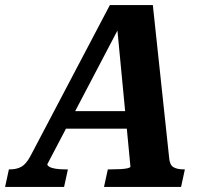

<svg xmlns="http://www.w3.org/2000/svg" viewBox="-73 -735 817 755"><path d="M185 -298H451L445 -229H160ZM386 -644 403 -642 113 -89Q113 -84 121.5 -79Q130 -74 146 -71.5Q162 -69 182 -69H194L179 0H-53L-38 -69H-33Q-8 -69 10.5 -79Q29 -89 46 -120L359 -715H528L592 -116Q594 -87 608.5 -78Q623 -69 649 -69H654L639 0H336L351 -69H364Q385 -69 402 -70Q419 -71 429 -73.5Q439 -76 440 -79Z"/></svg>

Font: Roboto Serif 20pt SemiBold
Style: Italic
Weight: 600
Italic angle: -10°
Version: Version 1.007